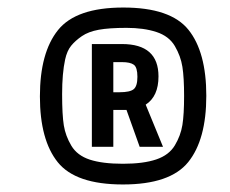

<svg xmlns="http://www.w3.org/2000/svg" viewBox="-20 -780 610 510"><path d="M86 -524Q86 -640 134 -700Q182 -760 307.5 -760Q433 -760 480.5 -701Q528 -642 528 -525.5Q528 -409 480 -349.5Q432 -290 306.5 -290Q181 -290 133.5 -349Q86 -408 86 -524ZM153 -622Q145 -585 145 -530Q145 -475 149.5 -447Q154 -419 169.5 -393Q185 -367 218.5 -356Q252 -345 306.5 -345Q361 -345 395 -356.5Q429 -368 444.5 -394Q460 -420 464.5 -448Q469 -476 469 -525Q469 -574 464.5 -602.5Q460 -631 444.5 -657.5Q429 -684 395.5 -695Q362 -706 316 -706Q270 -706 242.5 -701Q215 -696 197.5 -684Q180 -672 169 -658.5Q158 -645 153 -622ZM224 -663H304Q401 -663 401 -577Q401 -524 367 -502L413 -390H351L316 -488H281V-390H224ZM281 -535H298Q325 -535 335 -543Q345 -551 345 -576Q345 -601 335.5 -608Q326 -615 304 -615H281Z"/></svg>

Font: Khand Semibold
Style: Regular
Weight: 600
Designer: Devanagari: Sanchit Sawaria, Jyotish Sonowal; Latin: Satya Rajpurohit
Foundry: Indian Type Foundry
Version: Version 1.100;PS 1.0;hotconv 1.0.78;makeotf.lib2.5.61930; tt